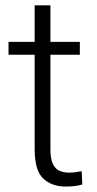

<svg xmlns="http://www.w3.org/2000/svg" viewBox="-20 -684 362 714"><path d="M276.9 -528.3V-480.5H167.5V-128.9Q167.5 -92.3 177 -73.5Q186.5 -54.7 202.4 -48.3Q218.3 -42 236.3 -42Q249.5 -42 261.7 -43.7Q273.9 -45.4 283.7 -47.4L286.1 2Q260.7 9.8 223.6 9.8Q173.3 9.8 141.1 -19.8Q108.9 -49.3 108.9 -128.9V-480.5H11.7V-528.3H108.9V-664.1H167.5V-528.3Z"/></svg>

Font: Vazirmatn RD FD ExtraLight
Style: Regular
Weight: 200
Designer: Saber Rastikerdar
Foundry: Saber Rastikerdar
Version: Version 33.003